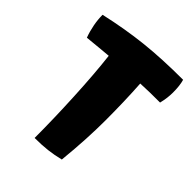

<svg xmlns="http://www.w3.org/2000/svg" viewBox="-216 -915 1013 1013"><g transform="rotate(45 290.5 -408.5)"><path d="M400 -44Q356 -33 313.5 -28Q271 -23 218 -23Q218 -163 210 -325.5Q202 -488 188 -606Q175 -605 138 -601.5Q101 -598 39 -592Q26 -627 19 -664Q12 -701 12 -736Q149 -767 273.5 -780.5Q398 -794 555 -794Q560 -777 562.5 -755.5Q565 -734 565 -708Q565 -690 562.5 -669Q560 -648 554 -623Q516 -623 480 -622.5Q444 -622 409 -620Q413 -558 415 -491Q417 -424 417 -353Q417 -287 413 -210.5Q409 -134 400 -44Z"/></g></svg>

Font: Atma
Style: Bold
Weight: 700
Designer: Gregori Vincens, Jeremie Hornus, Riccardo Olocco, Yoann Minet.
Foundry: black foundry
Version: Version 1.102;PS 1.100;hotconv 1.0.86;makeotf.lib2.5.63406